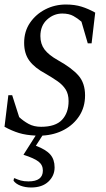

<svg xmlns="http://www.w3.org/2000/svg" viewBox="-20 -591 472 851"><path d="M118 240Q92 240 71 232Q50 224 40 210L42 199H45Q58 205 72 209Q86 213 106 213Q170 213 170 165Q170 140 150.5 125Q131 110 84 95L138 10Q95 8 64 -1.5Q33 -11 0 -29L17 -169H34L65 -72Q83 -55 106.5 -42Q130 -29 162 -29Q226 -29 255 -60Q284 -91 284 -143Q284 -174 271 -194.5Q258 -215 235 -231Q212 -247 181 -265Q134 -290 110.5 -321.5Q87 -353 87 -401Q87 -452 113 -490Q139 -528 181 -549.5Q223 -571 272 -571Q311 -571 341.5 -561.5Q372 -552 402 -535L386 -399H369L341 -495Q325 -509 305.5 -520Q286 -531 256 -531Q218 -531 188.5 -504Q159 -477 159 -431Q159 -396 177.5 -371.5Q196 -347 237 -324Q298 -290 327.5 -256.5Q357 -223 357 -168Q357 -117 332 -78Q307 -39 264.5 -16Q222 7 168 10L139 55Q184 72 203 94Q222 116 222 151Q222 188 194.5 214Q167 240 118 240Z"/></svg>

Font: Spectral SC
Style: Italic
Weight: 400
Italic angle: -10°
Designer: Jean-Baptiste Levee
Foundry: Production Type
Version: Version 2.001